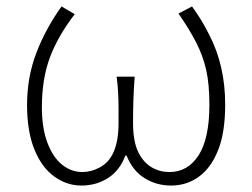

<svg xmlns="http://www.w3.org/2000/svg" viewBox="-20 -563 782 596"><path d="M150 -14Q110 -42 87 -98.5Q64 -155 64 -237Q64 -323 92.5 -398Q121 -473 171 -543L212 -519Q159 -450 134.5 -383.5Q110 -317 110 -230Q110 -166 127 -120.5Q144 -75 172.5 -52Q201 -29 236 -29Q263 -29 289 -43Q348 -73 348 -181V-225Q348 -283 342 -325H398Q395 -282 394 -250Q393 -218 393 -181Q393 -123 410 -89Q426 -58 451 -43.5Q476 -29 506 -29Q563 -29 596.5 -81Q630 -133 630 -238Q630 -302 620 -346Q610 -390 589 -431Q568 -472 534 -521L576 -543Q607 -501 630 -454Q679 -359 679 -239Q679 -151 657 -97Q636 -43 598 -15Q560 13 511 13Q465 13 428 -10.5Q391 -34 373 -80H369Q352 -34 315.5 -10.5Q279 13 233 13Q188 13 150 -14Z"/></svg>

Font: Merged Yaku Han JP ExtraLight
Style: Regular
Weight: 250
Designer: Ryoko NISHIZUKA 西塚涼子 (kana, bopomofo & ideographs); Paul D. Hunt (Latin, Greek & Cyrillic); Sandoll Communications 산돌커뮤니
Foundry: Adobe
Version: Version 2.004